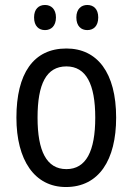

<svg xmlns="http://www.w3.org/2000/svg" viewBox="-20 -742 533 772"><path d="M117 -672C117 -637 136 -621 161 -621C185 -621 205 -637 205 -672C205 -706 185 -722 161 -722C136 -722 117 -706 117 -672ZM287 -672C287 -637 306 -621 331 -621C356 -621 375 -637 375 -672C375 -706 356 -722 331 -722C307 -722 287 -706 287 -672ZM447 -269C447 -450 371 -547 247 -547C114 -547 46 -446 46 -269C46 -98 119 10 245 10C378 10 447 -99 447 -269ZM131 -269C131 -404 166 -475 247 -475C326 -475 363 -404 363 -269C363 -134 326 -62 247 -62C167 -62 131 -135 131 -269Z"/></svg>

Font: Noto Sans Lao Looped Condensed
Style: Regular
Weight: 400
Width: 3
Designer: Mark Frömberg, Ben Mitchell
Foundry: The Fontpad Ltd
Version: Version 1.003